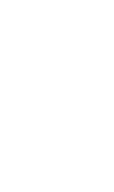

<svg xmlns="http://www.w3.org/2000/svg" viewBox="-20 -770 440 740"><path d="M300 -650Q300 -650 300 -650Q300 -650 300 -650Q300 -650 300 -650Q300 -650 300 -650Q300 -650 300 -650Q300 -650 300 -650Q300 -650 300 -650Q300 -650 300 -650Q300 -650 300 -650Q300 -650 300 -650Q300 -650 300 -650Q300 -650 300 -650ZM200 -550Q200 -550 200 -550Q200 -550 200 -550Q200 -550 200 -550Q200 -550 200 -550Q200 -550 200 -550Q200 -550 200 -550Q200 -550 200 -550Q200 -550 200 -550Q200 -550 200 -550Q200 -550 200 -550Q200 -550 200 -550Q200 -550 200 -550ZM200 -750Q200 -750 200 -750Q200 -750 200 -750Q200 -750 200 -750Q200 -750 200 -750Q200 -750 200 -750Q200 -750 200 -750Q200 -750 200 -750Q200 -750 200 -750Q200 -750 200 -750Q200 -750 200 -750Q200 -750 200 -750Q200 -750 200 -750ZM100 -650Q100 -650 100 -650Q100 -650 100 -650Q100 -650 100 -650Q100 -650 100 -650Q100 -650 100 -650Q100 -650 100 -650Q100 -650 100 -650Q100 -650 100 -650Q100 -650 100 -650Q100 -650 100 -650Q100 -650 100 -650Q100 -650 100 -650ZM100 -150Q100 -150 100 -150Q100 -150 100 -150Q100 -150 100 -150Q100 -150 100 -150Q100 -150 100 -150Q100 -150 100 -150Q100 -150 100 -150Q100 -150 100 -150Q100 -150 100 -150Q100 -150 100 -150Q100 -150 100 -150Q100 -150 100 -150ZM100 -250Q100 -250 100 -250Q100 -250 100 -250Q100 -250 100 -250Q100 -250 100 -250Q100 -250 100 -250Q100 -250 100 -250Q100 -250 100 -250Q100 -250 100 -250Q100 -250 100 -250Q100 -250 100 -250Q100 -250 100 -250Q100 -250 100 -250ZM300 -350Q300 -350 300 -350Q300 -350 300 -350Q300 -350 300 -350Q300 -350 300 -350Q300 -350 300 -350Q300 -350 300 -350Q300 -350 300 -350Q300 -350 300 -350Q300 -350 300 -350Q300 -350 300 -350Q300 -350 300 -350Q300 -350 300 -350ZM300 -450Q300 -450 300 -450Q300 -450 300 -450Q300 -450 300 -450Q300 -450 300 -450Q300 -450 300 -450Q300 -450 300 -450Q300 -450 300 -450Q300 -450 300 -450Q300 -450 300 -450Q300 -450 300 -450Q300 -450 300 -450Q300 -450 300 -450ZM300 -250Q300 -250 300 -250Q300 -250 300 -250Q300 -250 300 -250Q300 -250 300 -250Q300 -250 300 -250Q300 -250 300 -250Q300 -250 300 -250Q300 -250 300 -250Q300 -250 300 -250Q300 -250 300 -250Q300 -250 300 -250Q300 -250 300 -250ZM300 -150Q300 -150 300 -150Q300 -150 300 -150Q300 -150 300 -150Q300 -150 300 -150Q300 -150 300 -150Q300 -150 300 -150Q300 -150 300 -150Q300 -150 300 -150Q300 -150 300 -150Q300 -150 300 -150Q300 -150 300 -150Q300 -150 300 -150ZM100 -350Q100 -350 100 -350Q100 -350 100 -350Q100 -350 100 -350Q100 -350 100 -350Q100 -350 100 -350Q100 -350 100 -350Q100 -350 100 -350Q100 -350 100 -350Q100 -350 100 -350Q100 -350 100 -350Q100 -350 100 -350Q100 -350 100 -350ZM100 -450Q100 -450 100 -450Q100 -450 100 -450Q100 -450 100 -450Q100 -450 100 -450Q100 -450 100 -450Q100 -450 100 -450Q100 -450 100 -450Q100 -450 100 -450Q100 -450 100 -450Q100 -450 100 -450Q100 -450 100 -450Q100 -450 100 -450ZM200 -50Q200 -50 200 -50Q200 -50 200 -50Q200 -50 200 -50Q200 -50 200 -50Q200 -50 200 -50Q200 -50 200 -50Q200 -50 200 -50Q200 -50 200 -50Q200 -50 200 -50Q200 -50 200 -50Q200 -50 200 -50Q200 -50 200 -50ZM300 -50Q300 -50 300 -50Q300 -50 300 -50Q300 -50 300 -50Q300 -50 300 -50Q300 -50 300 -50Q300 -50 300 -50Q300 -50 300 -50Q300 -50 300 -50Q300 -50 300 -50Q300 -50 300 -50Q300 -50 300 -50Q300 -50 300 -50Z"/></svg>

Font: TINY 5x3
Style: Regular
Weight: 400
Designer: Jack Halten Fahnestock
Foundry: Velvetyne Type Foundry
Version: Version 1.002